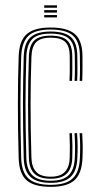

<svg xmlns="http://www.w3.org/2000/svg" viewBox="-20 -712 380 738"><path d="M174.8 6.2Q110.5 6.2 82 -19.4Q53.5 -45 51.8 -104Q50 -161.8 49.4 -213.5Q48.8 -265.2 48.8 -312.8Q48.8 -360.2 49.5 -405.4Q50.2 -450.5 51.8 -495.2Q53.8 -555.5 82.8 -580.9Q111.8 -606.2 174.5 -606.2Q238.8 -606.2 267.6 -581.2Q296.5 -556.2 297 -496.8Q297 -475.2 297.1 -450.9Q297.2 -426.5 296 -401.2H286.2Q287.8 -426 287.5 -448.8Q287.2 -471.5 287 -496.5Q286.8 -551.2 260.6 -574.9Q234.5 -598.5 174.5 -598.5Q114.8 -598.5 89.1 -574Q63.5 -549.5 61.5 -494.8Q60.2 -451.5 59.4 -407.1Q58.5 -362.8 58.5 -315.4Q58.5 -268 59.1 -215.6Q59.8 -163.2 61.5 -104Q63.2 -49.5 89.9 -25.5Q116.5 -1.5 174.8 -1.5Q232.8 -1.5 258.9 -25.8Q285 -50 287 -104Q288.2 -126.8 288.1 -149.6Q288 -172.5 286 -200H296Q297.5 -175.8 297.9 -153Q298.2 -130.2 297 -103.8Q294.5 -44.8 266.1 -19.2Q237.8 6.2 174.8 6.2ZM174.8 -9.2Q122 -9.2 97.4 -31.8Q72.8 -54.2 71.2 -104.5Q69.5 -163.8 68.9 -215.8Q68.2 -267.8 68.2 -314.6Q68.2 -361.5 69.1 -405.8Q70 -450 71.2 -494.5Q72.8 -546 97 -568.4Q121.2 -590.8 174.5 -590.8Q229 -590.8 253 -569Q277 -547.2 277.2 -496.5Q277.5 -471.8 277.6 -449.2Q277.8 -426.8 276.5 -401.2H266.8Q268 -426 267.9 -449Q267.8 -472 267.5 -496.2Q267.2 -543 245.5 -562.9Q223.8 -582.8 174.5 -582.8Q124 -582.8 103.4 -561.2Q82.8 -539.8 81.2 -494Q79.8 -449 78.9 -404.6Q78 -360.2 78 -313.6Q78 -267 78.8 -215.6Q79.5 -164.2 81.2 -104.8Q82.5 -60 104.4 -38.6Q126.2 -17.2 174.8 -17.2Q223 -17.2 244.4 -38.9Q265.8 -60.5 267.5 -104.8Q268.8 -129.2 268.5 -151Q268.2 -172.8 266.5 -200H276.2Q278.2 -171.8 278.4 -150Q278.5 -128.2 277.2 -104.2Q275.5 -55 251.5 -32.1Q227.5 -9.2 174.8 -9.2ZM174.8 -25Q131 -25 111.6 -45.1Q92.2 -65.2 91 -105Q89.2 -164.8 88.5 -216Q87.8 -267.2 87.8 -313.4Q87.8 -359.5 88.6 -403.9Q89.5 -448.2 91 -494.2Q92.2 -537.2 111.5 -556.1Q130.8 -575 174.5 -575Q219 -575 238.2 -556.8Q257.5 -538.5 257.8 -496.2Q257.8 -476.8 258 -452.1Q258.2 -427.5 256.8 -401.2H247Q248.5 -427.5 248.2 -451.4Q248 -475.2 248 -496.2Q247.8 -534.2 230.8 -550.8Q213.8 -567.2 174.5 -567.2Q135.5 -567.2 118.8 -549.8Q102 -532.2 100.8 -493Q99.2 -448.2 98.4 -404Q97.5 -359.8 97.5 -313.5Q97.5 -267.2 98.2 -216Q99 -164.8 100.8 -105.2Q101.8 -70.2 119 -51.5Q136.2 -32.8 174.8 -32.8Q212.5 -32.8 229.8 -51.8Q247 -70.8 248 -105.2Q248.8 -130.2 248.5 -152.5Q248.2 -174.8 247 -200H256.8Q258.2 -172 258.4 -150.6Q258.5 -129.2 257.8 -105Q256.5 -65.2 237 -45.1Q217.5 -25 174.8 -25ZM150 -682.2V-691.5H199V-682.2ZM150 -645V-654.2H199V-645ZM150 -663.5V-673H199V-663.5Z"/></svg>

Font: Big Shoulders Inline Text ExtraLight
Style: Regular
Weight: 250
Version: Version 2.002